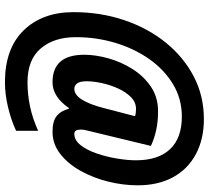

<svg xmlns="http://www.w3.org/2000/svg" viewBox="-54 -707 843 775"><g transform="rotate(90 367.5 -319.5)"><path d="M312 82Q176 82 102.5 6.5Q29 -69 29 -195Q29 -303 61 -398.5Q93 -494 151.5 -566.5Q210 -639 288.5 -680Q367 -721 461 -721Q541 -721 601.5 -689Q662 -657 695 -597Q728 -537 728 -454Q728 -395 713 -334.5Q698 -274 669.5 -223Q641 -172 601 -141Q561 -110 512 -110Q469 -110 448 -127Q427 -144 419 -176H416Q394 -144 368 -127Q342 -110 312 -110Q201 -110 201 -238Q201 -283 215 -334Q229 -385 257.5 -431Q286 -477 329 -506.5Q372 -536 429 -536Q472 -536 507 -528Q542 -520 569 -507L511 -267Q503 -239 503 -224Q503 -198 520 -198Q546 -198 566 -223.5Q586 -249 599.5 -288.5Q613 -328 620 -370.5Q627 -413 627 -447Q627 -537 582 -584.5Q537 -632 451 -632Q379 -632 320 -596.5Q261 -561 218.5 -500.5Q176 -440 153 -363.5Q130 -287 130 -204Q130 -116 175.5 -62.5Q221 -9 312 -9Q360 -9 408.5 -19Q457 -29 508 -52V37Q465 57 413 69.5Q361 82 312 82ZM339 -198Q386 -198 417 -320L449 -443Q437 -447 420 -447Q393 -447 372.5 -427Q352 -407 337.5 -375.5Q323 -344 315.5 -309.5Q308 -275 308 -248Q308 -221 316.5 -209.5Q325 -198 339 -198Z"/></g></svg>

Font: Noto Sans Condensed ExtraBold
Style: Italic
Weight: 800
Width: 3
Italic angle: -12°
Designer: Monotype Design Team
Foundry: Monotype Imaging Inc.
Version: Version 2.013; ttfautohint (v1.8.4.7-5d5b)